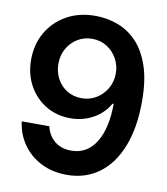

<svg xmlns="http://www.w3.org/2000/svg" viewBox="-84 -808 776 890"><g transform="rotate(10 304.5 -363.5)"><path d="M296.9 -738.3Q349.1 -737.8 398.9 -719.7Q448.7 -701.7 488.3 -660.9Q527.8 -620.1 551.3 -552.5Q574.7 -484.9 574.7 -384.8Q574.7 -260.3 539.8 -171.9Q504.9 -83.5 440.9 -36.4Q377 10.7 290 10.7Q221.2 10.7 168 -16.6Q114.7 -43.9 82 -90.8Q49.3 -137.7 41.5 -197.3H171.4Q181.2 -154.8 211.9 -129.2Q242.7 -103.5 290 -103.5Q365.2 -103.5 406 -169.4Q446.8 -235.4 447.3 -351.1H441.9Q415.5 -304.2 367.2 -277.3Q318.8 -250.5 260.7 -250.5Q196.3 -250.5 145.3 -281Q94.2 -311.5 64.5 -365Q34.7 -418.5 34.7 -487.3Q34.7 -559.1 67.6 -616Q100.6 -672.9 159.4 -705.8Q218.3 -738.8 296.9 -738.3ZM297.9 -630.9Q259.3 -630.9 228.8 -612.1Q198.2 -593.3 180.4 -561.5Q162.6 -529.8 162.6 -490.2Q162.6 -451.2 179.9 -419.4Q197.3 -387.7 227.3 -369.4Q257.3 -351.1 295.9 -351.1Q334.5 -351.1 365.5 -370.4Q396.5 -389.6 414.6 -421.6Q432.6 -453.6 432.6 -491.2Q432.6 -528.8 415 -560.5Q397.5 -592.3 367.2 -611.6Q336.9 -630.9 297.9 -630.9Z"/></g></svg>

Font: Inter Tight SemiBold
Style: Regular
Weight: 600
Designer: Rasmus Andersson
Foundry: rsms
Version: Version 3.004; ttfautohint (v1.8.4.7-5d5b)